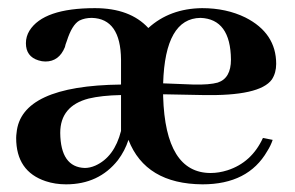

<svg xmlns="http://www.w3.org/2000/svg" viewBox="-20 -452 740 481"><path d="M482.4 -407.2Q557.6 -404.3 558.6 -302.7Q558.6 -255.9 525.4 -245.1Q504.9 -239.3 464.8 -240.2L388.7 -243.2Q393.6 -406.2 482.4 -407.2ZM663.1 -101.6 638.7 -106.4Q610.4 -44.9 549.8 -25.4Q528.3 -18.6 507.8 -18.6Q394.5 -18.6 388.7 -210Q388.7 -212.9 388.7 -215.8L487.3 -213.9Q630.9 -210.9 661.1 -252.9Q671.9 -269.5 671.9 -292Q671.9 -369.1 594.7 -408.2Q546.9 -431.6 486.3 -431.6Q405.3 -430.7 351.6 -381.8Q305.7 -431.6 217.8 -431.6Q88.9 -431.6 53.7 -375Q44.9 -360.4 44.9 -343.8Q44.9 -310.5 76.2 -300.8Q85 -297.9 93.8 -297.9Q127.9 -297.9 142.6 -334Q143.6 -339.8 147.5 -349.6Q160.2 -389.6 178.7 -400.4Q192.4 -407.2 210 -407.2Q282.2 -405.3 283.2 -302.7V-240.2Q32.2 -237.3 21.5 -119.1Q20.5 -112.3 20.5 -106.4Q20.5 -22.5 94.7 2Q118.2 9.8 145.5 9.8Q227.5 9.8 275.4 -50.8Q293 -74.2 301.8 -101.6Q344.7 8.8 487.3 9.8Q601.6 9.8 649.4 -73.2Q658.2 -86.9 663.1 -101.6ZM192.4 -31.2Q131.8 -33.2 130.9 -119.1Q130.9 -186.5 202.1 -205.1Q234.4 -212.9 283.2 -213.9V-124Q266.6 -58.6 218.8 -37.1Q205.1 -31.2 192.4 -31.2Z"/></svg>

Font: Abhaya Libre
Style: Bold
Weight: 700
Designer: Pushpananda Ekanayake, Sol Matas, Pathum Egodawatta
Foundry: Mooniak
Version: Version 1.050 ; ttfautohint (v1.6)